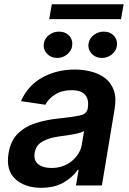

<svg xmlns="http://www.w3.org/2000/svg" viewBox="-20 -884 615 915"><path d="M176.1 11Q98.4 11 52.9 -30.9Q7.5 -72.8 20.6 -153.1Q30.9 -214.5 66.2 -248.4Q101.6 -282.3 151.5 -297.8Q201.3 -313.2 255 -318.9Q328.1 -326.7 361 -333.8Q393.8 -340.9 398.4 -367.9V-370Q404.8 -410.2 385.7 -432.2Q366.5 -454.2 321.7 -454.2Q274.9 -454.2 242.9 -433.8Q210.9 -413.4 196.4 -384.9L79.9 -402Q112.9 -476.6 181.6 -514.6Q250.4 -552.6 336.3 -552.6Q375.4 -552.6 412.8 -543.3Q450.3 -534.1 479.2 -512.8Q508.2 -491.5 521.8 -455.3Q535.5 -419 526.3 -365.1L465.6 0H342L354.8 -74.9H350.5Q327.8 -40.5 284.1 -14.7Q240.4 11 176.1 11ZM224.8 -83.5Q282.7 -83.5 322.6 -116.8Q362.6 -150.2 370 -195.7L380.7 -259.9Q371.4 -253.2 348.7 -248Q326 -242.9 301 -239.3Q275.9 -235.8 258.9 -233.3Q214.8 -227.3 182.9 -209.9Q150.9 -192.5 145.2 -155.2Q139.6 -120 162.1 -101.7Q184.7 -83.5 224.8 -83.5ZM465.9 -607.9Q435.7 -607.9 416.5 -628.7Q397.4 -649.5 402.3 -678.1Q406.6 -701.7 427.6 -717.5Q448.5 -733.3 473.4 -733.3Q505 -733.3 523.3 -713Q541.5 -692.7 536.6 -663.1Q533 -640.8 512.6 -624.4Q492.2 -607.9 465.9 -607.9ZM252.8 -607.9Q222.7 -607.9 203.5 -628.9Q184.3 -649.8 189.3 -678.1Q193.2 -701.7 214.3 -717.5Q235.4 -733.3 260.3 -733.3Q291.9 -733.3 310.2 -713Q328.5 -692.7 323.5 -663.1Q320 -640.8 299.5 -624.4Q279.1 -607.9 252.8 -607.9ZM569.2 -863.8 556.5 -792.8H214.5L226.9 -863.8Z"/></svg>

Font: Inter UI Semi Bold
Style: Italic
Weight: 600
Italic angle: -9.39999°
Designer: Rasmus Andersson
Foundry: rsms
Version: 3.2;8d6f07862